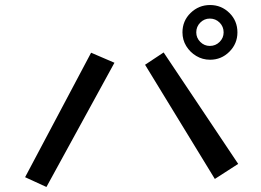

<svg xmlns="http://www.w3.org/2000/svg" viewBox="-20 -801 1040 765"><path d="M926 -672Q926 -627 894 -595Q862 -563 817 -563Q787 -563 762 -578Q737 -593 722 -617.5Q707 -642 707 -672Q707 -718 739.5 -749.5Q772 -781 817 -781Q862 -781 894 -749.5Q926 -718 926 -672ZM871 -672Q871 -695 855 -711Q839 -727 816 -727Q794 -727 778 -711Q762 -695 762 -672Q762 -650 778 -634Q794 -618 816 -618Q839 -618 855 -634Q871 -650 871 -672ZM558 -543 632 -592 929 -148 836 -88ZM343 -591 436 -551 165 -56 80 -95Z"/></svg>

Font: Moralerspace Krypton JPDOC
Style: Regular
Weight: 400
Version: v0.0.6; ttfautohint (v1.8.4.7-5d5b-dirty) -l 6 -r 45 -G 200 